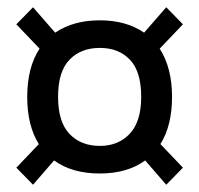

<svg xmlns="http://www.w3.org/2000/svg" viewBox="-20 -549 549 529"><path d="M454 -282Q454 -203 422 -152L484 -87L438 -40L380 -107Q331 -71 255 -71Q178 -71 129 -107L71 -40L25 -87L87 -152Q55 -203 55 -282Q55 -363 89 -415L25 -482L71 -529L132 -459Q182 -493 255 -493Q328 -493 377 -459L438 -529L484 -482L420 -415Q454 -362 454 -282ZM255 -147Q306 -147 337.5 -180.5Q369 -214 369 -282Q369 -352 338 -384.5Q307 -417 255 -417Q203 -417 171.5 -384.5Q140 -352 140 -282Q140 -213 171.5 -180Q203 -147 255 -147Z"/></svg>

Font: MB Grotesk
Style: Regular
Weight: 400
Designer: Nawras Khrais
Foundry: Nawras Khrais
Version: Version 1.000;PS 001.000;hotconv 1.0.88;makeotf.lib2.5.64775